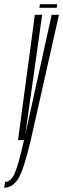

<svg xmlns="http://www.w3.org/2000/svg" viewBox="-102 -671 303 920"><path d="M-15.5 0H45.5L180.5 -600H145.5L20.5 -32.5H20L100 -600H65ZM-82.5 228.5Q-42 228.5 -15 185.8Q12 143 45.5 0L13.5 -1Q-15.5 126 -33.2 163.2Q-51 200.5 -77.5 200.5ZM86.5 -633.5H169.5L172 -651H89.5Z"/></svg>

Font: Anybody UltraCondensed ExtraLight
Style: Italic
Weight: 250
Width: 1
Italic angle: -10°
Version: Version 1.113;gftools[0.9.25]